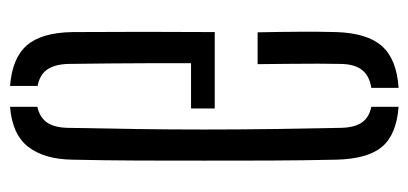

<svg xmlns="http://www.w3.org/2000/svg" viewBox="-246 -600 852 401"><g transform="rotate(90 180.5 -399.0)"><path d="M202.5 6.5V-50.5Q225 -55.5 235.5 -71Q246 -86.5 246.5 -114Q248 -186 249 -257.2Q250 -328.5 250 -399.2Q250 -470 249 -541.2Q248 -612.5 246.5 -684.5Q246 -712.5 235.5 -728Q225 -743.5 202.5 -748V-805Q261 -800.5 286.2 -770.2Q311.5 -740 313 -674.5Q314.5 -606 314.8 -537.2Q315 -468.5 315 -399.5Q315 -330.5 314.8 -261.2Q314.5 -192 313 -123.5Q312 -64.5 286 -31.2Q260 2 202.5 6.5ZM46.5 -124Q46 -204 46 -272.5Q46 -341 46.5 -421H206V-371.5H111.5V-286Q111.5 -244.5 112 -202.2Q112.5 -160 113 -114Q114 -86.5 124.8 -71Q135.5 -55.5 159 -51V6.5Q100.5 2 74 -28.8Q47.5 -59.5 46.5 -124ZM47 -510.5Q46 -558.5 45.8 -598.5Q45.5 -638.5 46.5 -674.5Q48.5 -739.5 75.8 -770.2Q103 -801 163 -805V-748Q137.5 -744 125.5 -728.5Q113.5 -713 113 -684.5Q112.5 -663.5 112.5 -636.8Q112.5 -610 112.8 -578.5Q113 -547 113.5 -510.5Z"/></g></svg>

Font: Big Shoulders Stencil Display Thin
Style: Regular
Weight: 400
Version: Version 2.001